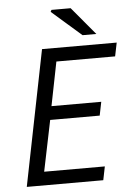

<svg xmlns="http://www.w3.org/2000/svg" viewBox="-57 -884 643 927"><g transform="rotate(-5 264.0 -420.5)"><path d="M34.8 0 166.1 -656.3H528L514.6 -590.6H229.9L187.6 -378H428.8L415.5 -312.2H175.5L124.8 -65.7H418.8L405.5 0ZM366.9 -706.3 223.2 -831.9 228.1 -841H320.9L433.7 -706.3Z"/></g></svg>

Font: Source Sans 3
Style: Italic
Weight: 200
Italic angle: -11°
Designer: Paul D. Hunt
Foundry: Adobe
Version: Version 3.046;hotconv 1.0.118;makeotfexe 2.5.65603